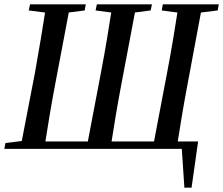

<svg xmlns="http://www.w3.org/2000/svg" viewBox="-25 -684 1025 882"><path d="M121 0 127 -34H885L855 178H822L809 -17L839 0ZM68 0 136 -352Q150 -430 163 -508.5Q176 -587 188 -664H298L231 -310Q216 -232 203 -154.5Q190 -77 178 0ZM107 -636 113 -664H369L364 -636L254 -622H216ZM372 0 439 -352Q454 -430 467 -508.5Q480 -587 492 -664H602L535 -310Q520 -232 507 -154.5Q494 -77 482 0ZM414 -636 420 -664H673L667 -636L558 -622H521ZM676 0 743 -352Q758 -430 771 -508.5Q784 -587 796 -664H905L839 -310Q824 -232 811 -154.5Q798 -77 786 0ZM718 -636 723 -664H980L975 -636L862 -622H824ZM-5 0 0 -27 114 -41 141 0Z"/></svg>

Font: Source Serif 4 48pt SemiBold
Style: Italic
Weight: 600
Italic angle: -12°
Designer: Frank Grießhammer
Foundry: Adobe Systems Incorporated
Version: Version 4.004;hotconv 1.0.116;makeotfexe 2.5.65601